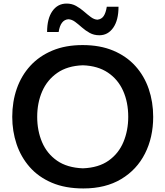

<svg xmlns="http://www.w3.org/2000/svg" viewBox="-20 -1038 921 1071"><path d="M444.8 13.2Q343.8 13.2 269 -18.8Q194.3 -50.8 145.5 -106.4Q96.7 -162.1 72.5 -234.1Q48.3 -306.2 48.3 -386.2Q48.3 -470.7 73.7 -543.5Q99.1 -616.2 148.9 -670.7Q198.7 -725.1 272 -755.9Q345.2 -786.6 440.9 -786.6Q538.1 -786.6 611.8 -755.6Q685.5 -724.6 735.1 -669.7Q784.7 -614.7 809.6 -542Q834.5 -469.2 834.5 -386.2Q834.5 -272 788.8 -181.6Q743.2 -91.3 656 -39.1Q568.8 13.2 444.8 13.2ZM442.4 -99.1Q530.3 -102.5 586.2 -142.3Q642.1 -182.1 668.7 -246.3Q695.3 -310.5 695.3 -386.2Q695.3 -467.8 666.7 -531.5Q638.2 -595.2 581.8 -633.1Q525.4 -670.9 442.4 -673.8Q356.4 -670.9 299.8 -631.6Q243.2 -592.3 215.3 -528.3Q187.5 -464.4 187.5 -386.2Q187.5 -309.1 214.6 -245.1Q241.7 -181.2 298.1 -141.8Q354.5 -102.5 442.4 -99.1ZM534.2 -841.3Q503.9 -841.3 480.2 -854.5Q456.5 -867.7 437 -885Q417.5 -902.3 399.2 -916Q380.9 -929.7 361.3 -930.7Q317.4 -927.2 307.1 -859.4H242.7Q242.7 -934.1 272.2 -976.1Q301.8 -1018.1 351.6 -1018.1Q380.9 -1018.1 404.5 -1004.9Q428.2 -991.7 448.2 -974.1Q468.3 -956.5 486.6 -942.9Q504.9 -929.2 523.4 -928.2Q546.4 -930.7 558.3 -948.5Q570.3 -966.3 575.7 -1000.5H641.1Q641.1 -925.3 611.6 -883.3Q582 -841.3 534.2 -841.3Z"/></svg>

Font: Pinar DS1 SemiBold
Style: Regular
Weight: 600
Designer: Amin Abedi
Version: Version 3.000